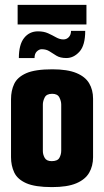

<svg xmlns="http://www.w3.org/2000/svg" viewBox="-20 -759 425 784"><path d="M192 5Q123 5 87 -11Q51 -27 38 -55Q25 -83 25 -117V-354Q25 -389 38 -416.5Q51 -444 87 -460Q123 -476 194 -476Q255 -476 291.5 -461Q328 -446 344 -419Q360 -392 360 -356V-117Q360 -81 344 -53.5Q328 -26 291.5 -10.5Q255 5 192 5ZM191 -101Q215 -101 222.5 -114.5Q230 -128 230 -144V-332Q230 -346 222.5 -361Q215 -376 193 -376Q170 -376 162.5 -361Q155 -346 155 -332V-142Q155 -128 162.5 -114.5Q170 -101 191 -101ZM57 -522Q57 -577 78.5 -604Q100 -631 135 -631Q159 -631 176.5 -623Q194 -615 209 -606.5Q224 -598 239 -598Q252 -598 261 -607.5Q270 -617 270 -633H328Q328 -574 304.5 -548Q281 -522 251 -522Q226 -522 210.5 -531.5Q195 -541 182 -549.5Q169 -558 150 -558Q140 -558 130.5 -549Q121 -540 121 -522ZM52 -659V-739H333V-659Z"/></svg>

Font: Smooch Sans Thin ExtraBold
Style: Regular
Weight: 800
Version: Version 1.010